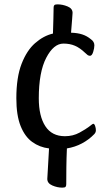

<svg xmlns="http://www.w3.org/2000/svg" viewBox="-20 -672 487 881"><path d="M266 189Q243 189 220 179Q197 169 197 149Q197 145 199.5 106Q202 67 205 9Q162 4 128 -20.5Q94 -45 74.5 -94Q55 -143 55 -221Q55 -317 79 -379Q103 -441 141.5 -474.5Q180 -508 223 -518Q224 -555 225 -586.5Q226 -618 226 -637Q226 -645 229.5 -648.5Q233 -652 244 -652Q267 -652 290 -642.5Q313 -633 313 -613Q313 -609 311 -584.5Q309 -560 306 -522Q336 -521 357.5 -514Q379 -507 397 -492Q413 -481 413 -464Q413 -451 407.5 -433.5Q402 -416 393 -416Q387 -416 382 -419.5Q377 -423 370 -430Q347 -452 324 -462Q301 -472 271 -472Q226 -472 192 -406.5Q158 -341 158 -221Q158 -139 188 -93Q218 -47 278 -47Q315 -47 345 -63.5Q375 -80 389 -91Q405 -104 408 -104Q413 -104 416.5 -94Q420 -84 420 -74Q420 -64 412 -56Q388 -31 356 -14Q324 3 287 9Q285 54 284.5 96.5Q284 139 284 173Q284 181 281 185Q278 189 266 189Z"/></svg>

Font: BriemHand
Style: Regular
Weight: 400
Designer: Gunnlaugur SE Briem, Eben Sorkin
Foundry: Sorkin Type
Version: Version 1.001; ttfautohint (v1.8.4.7-5d5b)